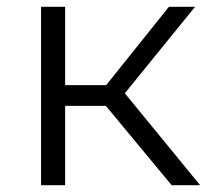

<svg xmlns="http://www.w3.org/2000/svg" viewBox="-20 -546 621 566"><path d="M486 0H570L348 -271L555 -526H478L293 -295H172V-526H101V0H172V-234H292Z"/></svg>

Font: Talent
Style: Regular
Weight: 400
Designer: Mike Powis
Version: Version 1.001;hotconv 1.0.109;makeotfexe 2.5.65596